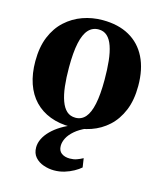

<svg xmlns="http://www.w3.org/2000/svg" viewBox="-117 -634 813 965"><g transform="rotate(15 289.0 -151.5)"><path d="M23 -262Q23 -335.5 45.2 -389.2Q67.5 -443 106.2 -478.2Q145 -513.5 194.2 -531Q243.5 -548.5 297.5 -548.5Q379 -548.5 436.5 -516.2Q494 -484 524.5 -422.8Q555 -361.5 555 -274.5Q555 -200.5 532.5 -146.5Q510 -92.5 471.5 -57.5Q433 -22.5 383.5 -5.5Q334 11.5 280 11.5Q220 11.5 172.5 -6.8Q125 -25 91.5 -60Q58 -95 40.5 -146Q23 -197 23 -262ZM291 -39Q322 -39 342.5 -62.5Q363 -86 373.2 -135Q383.5 -184 383.5 -260.5Q383.5 -315 378.8 -359Q374 -403 363.2 -434Q352.5 -465 334.5 -481.5Q316.5 -498 290 -498Q258 -498 236.8 -474.8Q215.5 -451.5 205 -402.5Q194.5 -353.5 194.5 -275.5Q194.5 -221 199.5 -177.5Q204.5 -134 215.8 -103Q227 -72 245.2 -55.5Q263.5 -39 291 -39ZM255 244.5Q227.5 244.5 200.5 235.2Q173.5 226 156.2 206.2Q139 186.5 139 155.5Q139 133 150 110.5Q161 88 181.8 67.2Q202.5 46.5 231 29Q259.5 11.5 294.5 -1L320.5 -5L359.5 -1Q323.5 15 300.8 34.8Q278 54.5 267.2 75.5Q256.5 96.5 256.5 116Q256.5 142 273.2 154.2Q290 166.5 316.5 166.5Q336 166.5 352.2 160.8Q368.5 155 384 146.5L391 193Q377.5 205 356 217Q334.5 229 308.8 236.8Q283 244.5 255 244.5Z"/></g></svg>

Font: Merriweather 72pt ExtraBold
Style: Regular
Weight: 800
Version: Version 2.100